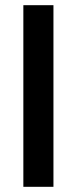

<svg xmlns="http://www.w3.org/2000/svg" viewBox="-20 -720 296 740"><path d="M70 -700H186V0H70Z"/></svg>

Font: PT Root UI Bold
Style: Regular
Weight: 700
Designer: Vitaly Kuzmin
Foundry: ParaType Ltd.
Version: Version 2.000G